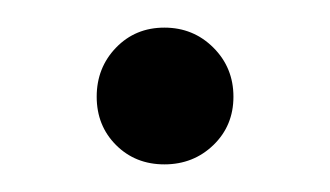

<svg xmlns="http://www.w3.org/2000/svg" viewBox="-20 -119 239 139"><path d="M99 0Q78 0 64 -14Q50 -28 50 -49Q50 -70 64 -84.5Q78 -99 99 -99Q120 -99 134.5 -84.5Q149 -70 149 -49Q149 -28 134.5 -14Q120 0 99 0Z"/></svg>

Font: Akshar Light Light
Style: Regular
Weight: 300
Version: Version 1.100